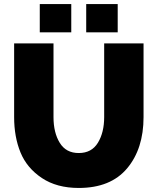

<svg xmlns="http://www.w3.org/2000/svg" viewBox="-20 -925 781 951"><path d="M370 -167Q434 -167 465 -218Q496 -269 496 -345V-710H691V-345Q691 -188 609.5 -91Q528 6 370 6Q261 6 187 -43.5Q113 -93 81.5 -170Q50 -247 50 -345V-710H245V-345Q245 -268 276 -217.5Q307 -167 370 -167ZM333 -765H177V-905H333ZM563 -765H407V-905H563Z"/></svg>

Font: Raleway
Style: Heavy
Weight: 900
Designer: Matt McInerney, Pablo Impallari, Rodrigo Fuenzalida
Foundry: Matt McInerney, Pablo Impallari, Rodrigo Fuenzalida
Version: Version 2.001